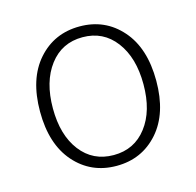

<svg xmlns="http://www.w3.org/2000/svg" viewBox="-81 -576 686 671"><g transform="rotate(-15 262.0 -240.0)"><path d="M381.3 -85Q425.8 -142.6 425.8 -239.3Q425.8 -335.9 381.3 -394.5Q336.9 -453.1 262 -453.1Q187 -453.1 142.6 -394.5Q98.1 -335.9 98.1 -239.3Q98.1 -142.6 142.6 -84.7Q187 -26.9 262 -26.9Q336.9 -26.9 381.3 -85ZM413.1 -54.7Q354 12.2 262 12.2Q169.9 12.2 110.8 -54.9Q51.8 -122.1 51.8 -240.2Q51.8 -358.4 110.8 -425.3Q169.9 -492.2 262 -492.2Q354 -492.2 413.1 -425Q472.2 -357.9 472.2 -239.7Q472.2 -121.6 413.1 -54.7Z"/></g></svg>

Font: SourceSansPro-Light
Style: Regular
Weight: 300
Designer: Paul D. Hunt
Foundry: Adobe Systems Incorporated
Version: Version 2.020;PS 2.0;hotconv 1.0.86;makeotf.lib2.5.63406